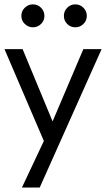

<svg xmlns="http://www.w3.org/2000/svg" viewBox="-24 -630 474 858"><path d="M153.5 208H74L172 0L-4 -410.5H77L211 -87.5L348.5 -410.5H430ZM123 -508Q102.5 -508 87 -522.8Q71.5 -537.5 71.5 -559Q71.5 -581 87 -595.8Q102.5 -610.5 123 -610.5Q145 -610.5 159.8 -595Q174.5 -579.5 174.5 -559Q174.5 -537.5 159.2 -522.8Q144 -508 123 -508ZM312.5 -508Q291 -508 276.2 -523Q261.5 -538 261.5 -559Q261.5 -580.5 276.5 -595.5Q291.5 -610.5 312.5 -610.5Q334.5 -610.5 349.2 -595Q364 -579.5 364 -559Q364 -537.5 348.8 -522.8Q333.5 -508 312.5 -508Z"/></svg>

Font: Lucymar Sans
Style: Regular
Weight: 400
Foundry: The League of Moveable Type (original font) / Main changes by Cristiano Sobral with portions from Mirco Monsees
Version: Version 2.001;August 30, 2020;FontCreator 13.0.0.2681 64-bit